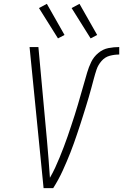

<svg xmlns="http://www.w3.org/2000/svg" viewBox="-20 -980 641 1000"><path d="M207 0H257Q271 -22 283.5 -45Q296 -68 306.5 -91Q317 -114 327 -137.5Q337 -161 346.5 -185Q356 -209 364.5 -233Q373 -257 381 -280.5Q389 -304 397 -328.5Q405 -353 412.5 -377Q420 -401 427.5 -425Q435 -449 442 -473Q449 -497 455.5 -521Q462 -545 468.5 -569.5Q475 -594 483 -618Q491 -642 509 -662.5Q527 -683 551.5 -689.5Q576 -696 601 -696V-735Q573 -735 544.5 -729.5Q516 -724 492 -704Q468 -684 455 -657Q442 -630 434 -602.5Q426 -575 418 -547Q410 -519 402 -491.5Q394 -464 386 -436Q378 -408 369 -380.5Q360 -353 351 -325.5Q342 -298 332.5 -270.5Q323 -243 312.5 -215.5Q302 -188 291 -161Q280 -134 267.5 -107Q255 -80 240 -54Q237 -102 233 -149.5Q229 -197 225 -245L180 -735H134ZM452 -780 486 -798 394 -960 353 -938ZM282 -780 316 -798 224 -960 183 -938Z"/></svg>

Font: Iosevka Sparkle XLtObl
Style: Regular
Weight: 200
Italic angle: -9°
Designer: Belleve Invis
Foundry: Belleve Invis
Version: Version 4.5.0; ttfautohint (v1.8.3)